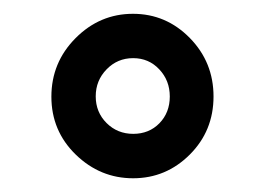

<svg xmlns="http://www.w3.org/2000/svg" viewBox="-20 -714 390 281"><path d="M174.8 -628.9Q151.9 -628.9 136 -612.5Q120.1 -596.2 120.1 -573Q120.1 -549.8 136 -533.9Q151.9 -518.1 175 -518.1Q198.2 -518.1 213.4 -533.7Q228.5 -549.3 228.5 -572.8Q228.5 -596.2 213.1 -612.5Q197.8 -628.9 174.8 -628.9ZM257.8 -487.8Q223.1 -453.1 174.8 -453.1Q126.5 -453.1 90.8 -487.8Q55.2 -522.5 55.2 -572.5Q55.2 -622.6 90.6 -658.2Q126 -693.8 174.6 -693.8Q223.1 -693.8 257.8 -658.4Q292.5 -623 292.5 -572.8Q292.5 -522.5 257.8 -487.8Z"/></svg>

Font: Yantramanav
Style: Bold
Weight: 700
Version: Version 1.001;PS 1.0;hotconv 1.0.72;makeotf.lib2.5.5900; ttf